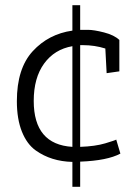

<svg xmlns="http://www.w3.org/2000/svg" viewBox="-20 -620 519 740"><path d="M300 -446H289V-54Q347 -56 385.5 -67.5Q424 -79 428 -82L444 -28Q394 -1 289 3V100H259V4Q177 2 118 -40Q84 -64 64.5 -112.5Q45 -161 45 -230Q45 -356 106 -422.5Q167 -489 259 -502V-600H289V-505Q296 -505 319 -505Q342 -505 381 -495Q420 -485 440 -466V-345L391 -338L386 -433Q345 -446 300 -446ZM110 -231Q110 -63 259 -54V-442Q190 -430 150 -375Q110 -320 110 -231Z"/></svg>

Font: Antic Slab
Style: Regular
Weight: 400
Designer: Santiago Orozco
Foundry: Santiago Orozco
Version: Version 001.001